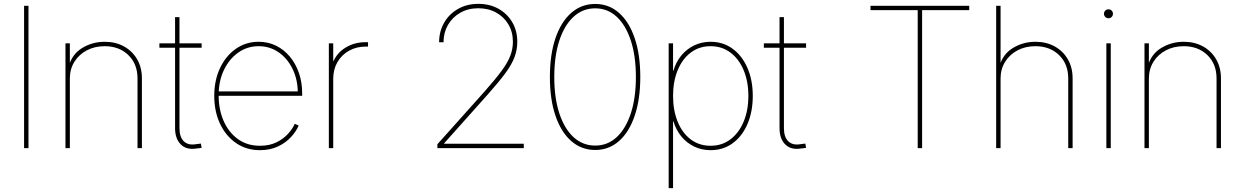

<svg xmlns="http://www.w3.org/2000/svg" viewBox="-20 -757 6344 981"><path d="M125.5 -727.5V0H103V-727.5Z M336.9 -356V0H314.5V-535.6H336.9V-418.5H331.1Q348.6 -481 400.6 -512.2Q452.6 -543.5 514.6 -543.5Q570.8 -543.5 613.5 -519.8Q656.2 -496.1 680.7 -454.1Q705.1 -412.1 705.1 -356V0H682.6V-356Q682.6 -430.2 635.7 -475.6Q588.9 -521 514.6 -521Q463.9 -521 423.6 -499.8Q383.3 -478.5 360.1 -441.2Q336.9 -403.8 336.9 -356Z M1010.3 -535.6V-513.2H794.4V-535.6ZM874.5 -669.4H897V-102.1Q897 -56.6 919.4 -34.9Q941.9 -13.2 982.9 -20.5Q988.8 -21 994.9 -22Q1001 -22.9 1006.3 -23.4L1010.3 -1.5Q1003.9 -0.5 997.8 0.2Q991.7 1 985.4 1.5Q933.1 10.3 903.8 -19Q874.5 -48.3 874.5 -102.1Z M1308.1 10.3Q1238.8 10.3 1186 -26.1Q1133.3 -62.5 1104 -125.2Q1074.7 -188 1074.7 -267.1Q1074.7 -346.2 1104 -408.7Q1133.3 -471.2 1184.6 -507.3Q1235.8 -543.5 1301.3 -543.5Q1349.6 -543.5 1390.1 -523.7Q1430.7 -503.9 1460.7 -468Q1490.7 -432.1 1507.3 -384.3Q1523.9 -336.4 1523.9 -279.8V-267.6H1086.4V-290H1510.7L1501.5 -282.2Q1501.5 -349.6 1475.3 -403.8Q1449.2 -458 1404.1 -489.5Q1358.9 -521 1301.3 -521Q1243.7 -521 1197.5 -488.5Q1151.4 -456.1 1124.3 -399.7Q1097.2 -343.3 1097.2 -271V-269Q1097.2 -197.3 1122.6 -139.2Q1147.9 -81.1 1195.3 -46.6Q1242.7 -12.2 1308.1 -12.2Q1356.9 -12.2 1392.6 -29.8Q1428.2 -47.4 1451.9 -73.5Q1475.6 -99.6 1485.8 -124.5L1505.9 -115.7Q1493.7 -85.9 1467 -56.9Q1440.4 -27.8 1400.4 -8.8Q1360.4 10.3 1308.1 10.3Z M1660.2 0V-535.6H1682.6V-445.8H1684.6Q1704.1 -489.3 1748.3 -515.4Q1792.5 -541.5 1848.6 -541.5Q1853 -541.5 1854.5 -541.5Q1856 -541.5 1860.4 -541.5V-519Q1857.4 -519 1855.2 -519Q1853 -519 1848.6 -519Q1800.8 -519 1763.2 -497.8Q1725.6 -476.6 1704.1 -439.7Q1682.6 -402.8 1682.6 -355V0Z M2214.8 0V-20L2455.1 -288.6Q2510.3 -351.1 2542 -393.8Q2573.7 -436.5 2587.2 -471.7Q2600.6 -506.8 2600.6 -543.5Q2600.6 -593.3 2577.9 -631.8Q2555.2 -670.4 2515.4 -692.6Q2475.6 -714.8 2423.8 -714.8Q2371.6 -714.8 2331.3 -691.7Q2291 -668.5 2268.6 -629.2Q2246.1 -589.8 2246.1 -541H2223.6Q2223.6 -596.2 2249 -640.6Q2274.4 -685.1 2319.8 -711.2Q2365.2 -737.3 2423.8 -737.3Q2481.9 -737.3 2526.9 -712.2Q2571.8 -687 2597.4 -643.3Q2623 -599.6 2623 -543.5Q2623 -502.9 2609.1 -465.6Q2595.2 -428.2 2562.3 -383.3Q2529.3 -338.4 2472.7 -274.9L2249 -24.4V-22.5H2656.2V0Z M3021 9.3Q2950.7 9.3 2898.4 -36.6Q2846.2 -82.5 2817.9 -166.3Q2789.6 -250 2789.6 -363.3Q2789.6 -477.5 2817.9 -561.3Q2846.2 -645 2898.4 -690.9Q2950.7 -736.8 3021 -736.8Q3091.3 -736.8 3143.1 -690.9Q3194.8 -645 3223.1 -561.3Q3251.5 -477.5 3251.5 -363.3Q3251.5 -250 3223.1 -166.3Q3194.8 -82.5 3143.1 -36.6Q3091.3 9.3 3021 9.3ZM3021 -13.2Q3084.5 -13.2 3130.9 -56.2Q3177.2 -99.1 3203.1 -177.7Q3229 -256.3 3229 -363.3Q3229 -471.2 3203.1 -549.8Q3177.2 -628.4 3130.9 -671.4Q3084.5 -714.4 3021 -714.4Q2957.5 -714.4 2910.6 -671.4Q2863.8 -628.4 2837.9 -549.8Q2812 -471.2 2812 -363.3Q2812 -256.3 2837.9 -177.7Q2863.8 -99.1 2910.6 -56.2Q2957.5 -13.2 3021 -13.2Z M3396.5 204.1V-535.6H3418.9V-396H3420.9Q3433.6 -440.4 3461.2 -473.6Q3488.8 -506.8 3527.1 -525.1Q3565.4 -543.5 3610.8 -543.5Q3674.8 -543.5 3723.4 -507.8Q3772 -472.2 3799.1 -409.7Q3826.2 -347.2 3826.2 -267.1Q3826.2 -186.5 3799.3 -123.8Q3772.5 -61 3723.9 -25.4Q3675.3 10.3 3610.8 10.3Q3565.4 10.3 3527.1 -8.1Q3488.8 -26.4 3461.4 -59.6Q3434.1 -92.8 3420.9 -136.7H3418.9V204.1ZM3610.8 -12.2Q3668.5 -12.2 3711.9 -44.9Q3755.4 -77.6 3779.5 -135.3Q3803.7 -192.9 3803.7 -267.1Q3803.7 -340.8 3779.5 -398.4Q3755.4 -456.1 3711.9 -488.5Q3668.5 -521 3610.8 -521Q3552.7 -521 3509.5 -488.5Q3466.3 -456.1 3442.6 -398.4Q3418.9 -340.8 3418.9 -267.1Q3418.9 -192.9 3442.4 -135.3Q3465.8 -77.6 3509 -44.9Q3552.2 -12.2 3610.8 -12.2Z M4098.6 -535.6V-513.2H3882.8V-535.6ZM3962.9 -669.4H3985.4V-102.1Q3985.4 -56.6 4007.8 -34.9Q4030.3 -13.2 4071.3 -20.5Q4077.1 -21 4083.3 -22Q4089.4 -22.9 4094.7 -23.4L4098.6 -1.5Q4092.3 -0.5 4086.2 0.2Q4080.1 1 4073.7 1.5Q4021.5 10.3 3992.2 -19Q3962.9 -48.3 3962.9 -102.1Z M4427.7 -705.1V-727.5H4932.1V-705.1H4691.4V0H4668.9V-705.1Z M5092.3 -356V0H5069.8V-727.5H5092.3V-418.5H5086.4Q5104 -481 5156 -512.2Q5208 -543.5 5270 -543.5Q5326.2 -543.5 5368.9 -519.8Q5411.6 -496.1 5436 -454.1Q5460.4 -412.1 5460.4 -356V0H5438V-356Q5438 -430.2 5391.1 -475.6Q5344.2 -521 5270 -521Q5219.2 -521 5179 -499.8Q5138.7 -478.5 5115.5 -441.2Q5092.3 -403.8 5092.3 -356Z M5632.8 0V-535.6H5655.3V0ZM5643.6 -663.6Q5634.3 -663.6 5627.4 -670.4Q5620.6 -677.2 5620.6 -686.5Q5620.6 -696.3 5627.4 -702.9Q5634.3 -709.5 5643.6 -709.5Q5653.3 -709.5 5659.9 -702.9Q5666.5 -696.3 5666.5 -686.5Q5666.5 -677.2 5659.9 -670.4Q5653.3 -663.6 5643.6 -663.6Z M5850.1 -356V0H5827.6V-535.6H5850.1V-418.5H5844.2Q5861.8 -481 5913.8 -512.2Q5965.8 -543.5 6027.8 -543.5Q6084 -543.5 6126.7 -519.8Q6169.4 -496.1 6193.8 -454.1Q6218.3 -412.1 6218.3 -356V0H6195.8V-356Q6195.8 -430.2 6148.9 -475.6Q6102.1 -521 6027.8 -521Q5977.1 -521 5936.8 -499.8Q5896.5 -478.5 5873.3 -441.2Q5850.1 -403.8 5850.1 -356Z"/></svg>

Font: Inter 20pt Thin
Style: Regular
Weight: 250
Version: Version 4.001;git-66647c0bb